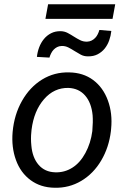

<svg xmlns="http://www.w3.org/2000/svg" viewBox="-20 -882 598 912"><path d="M33.7 0ZM308.6 -538.1Q375 -537.1 422.4 -502Q469.7 -466.8 492.4 -405Q515.1 -343.3 507.8 -270L506.8 -259.3Q497.6 -182.1 460.9 -119.9Q424.3 -57.6 366.2 -22.9Q308.1 11.7 238.8 9.8Q172.9 8.8 125.2 -26.4Q77.6 -61.5 55.7 -122.1Q33.7 -182.6 40 -255.4Q47.4 -337.4 84.5 -402.8Q121.6 -468.3 179.9 -504.2Q238.3 -540 308.6 -538.1ZM128.9 -254.9Q125.5 -224.1 128.9 -190.9Q133.8 -133.3 163.3 -99.1Q192.9 -64.9 242.2 -63.5Q286.1 -62 323.2 -85.2Q360.4 -108.4 385.7 -155.3Q411.1 -202.1 418.5 -259.3Q422.4 -304.2 419.9 -335Q414.1 -394 384.3 -428.2Q354.5 -462.4 305.2 -464.4Q236.8 -465.8 189 -410.6Q141.1 -355.5 129.9 -266.1ZM508.8 -734.9Q506.3 -711.4 498.5 -689.7Q490.7 -668 477.1 -651.1Q463.4 -634.3 443.6 -624Q423.8 -613.8 397.5 -614.3Q378.9 -614.3 363.8 -622.3Q348.6 -630.4 334.2 -639.6Q319.8 -648.9 304.9 -656.5Q290 -664.1 272.5 -663.6Q260.3 -663.1 251 -658.2Q241.7 -653.3 234.6 -645.8Q227.5 -638.2 222.7 -628.4Q217.8 -618.7 214.8 -608.4L155.3 -611.8Q157.7 -634.8 166 -657Q174.3 -679.2 188.5 -696.5Q202.6 -713.9 222.7 -724.1Q242.7 -734.4 268.6 -733.9Q286.6 -733.4 301.8 -725.3Q316.9 -717.3 331.3 -708Q345.7 -698.7 360.8 -691.2Q376 -683.6 393.6 -684.1Q405.8 -684.6 415.3 -689.5Q424.8 -694.3 432.1 -701.9Q439.5 -709.5 444.3 -719.5Q449.2 -729.5 452.1 -739.7ZM514.6 -792.5H195.8L208.5 -861.8H527.3Z"/></svg>

Font: Roboto
Style: Italic
Weight: 400
Italic angle: -12°
Designer: Google
Version: Version 2.134; 2016; ttfautohint (v1.6)